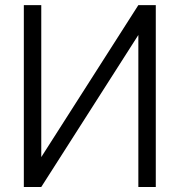

<svg xmlns="http://www.w3.org/2000/svg" viewBox="-20 -743 714 763"><path d="M529.8 -722.7H599.1V0H529.8V-604L144 0H74.7V-722.7H144V-118.7Z"/></svg>

Font: Giphurs Light
Style: Regular
Weight: 300
Version: Version 0.920; ttfautohint (v1.8.4.7-5d5b)